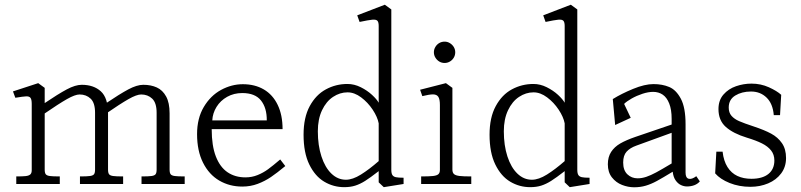

<svg xmlns="http://www.w3.org/2000/svg" viewBox="-20 -780 3395 814"><path d="M114.5 -58V-339.5Q114.5 -358.5 109.2 -365.2Q104 -372 91 -371.5Q78 -371 45 -365.5L35 -392.5L142 -427.5L169.5 -407.5V-61Q169.5 -47 174 -41.2Q178.5 -35.5 191 -33.8Q203.5 -32 233.5 -32V0H49V-32Q76 -32 89.2 -33.5Q102.5 -35 108.5 -40.5Q114.5 -46 114.5 -58ZM383 -61V-302Q383 -344 364.2 -361.8Q345.5 -379.5 317.5 -379.5Q298.5 -379.5 263.8 -359.8Q229 -340 166.5 -297V-341Q226.5 -381.5 263 -401Q299.5 -420.5 326.5 -420.5Q377 -420.5 407.5 -392.8Q438 -365 438 -299.5V-61Q438 -47 442.5 -41.2Q447 -35.5 459.5 -33.8Q472 -32 502 -32V0H319V-32Q349 -32 361.5 -33.8Q374 -35.5 378.5 -41.2Q383 -47 383 -61ZM644 -61V-302Q644 -344 625.2 -361.8Q606.5 -379.5 578.5 -379.5Q559.5 -379.5 524.8 -359.8Q490 -340 427.5 -297V-341Q487.5 -381.5 524 -401Q560.5 -420.5 587.5 -420.5Q620 -420.5 644.8 -409.2Q669.5 -398 684.2 -371.2Q699 -344.5 699 -299.5V-61Q699 -47 703.5 -41.2Q708 -35.5 720.5 -33.8Q733 -32 763 -32V0H580V-32Q610 -32 622.5 -33.8Q635 -35.5 639.5 -41.2Q644 -47 644 -61Z M815.5 -211.5Q815.5 -278.5 844 -326.5Q872.5 -374.5 917.2 -398.8Q962 -423 1009.5 -423Q1060.5 -423 1098.5 -400.8Q1136.5 -378.5 1157.2 -335.5Q1178 -292.5 1178 -232.5H877.5Q877.5 -162 895.2 -116.5Q913 -71 945 -49.5Q977 -28 1020.5 -28Q1048 -28 1072 -37.8Q1096 -47.5 1116.5 -62.5Q1137 -77.5 1168 -104L1189.5 -76Q1154.5 -47 1128.8 -29.5Q1103 -12 1072.5 -0.5Q1042 11 1007 11Q953 11 909.5 -14.5Q866 -40 840.8 -90.2Q815.5 -140.5 815.5 -211.5ZM1007 -385.5Q971.5 -385.5 943 -369.5Q914.5 -353.5 898 -326.8Q881.5 -300 880 -269.5H1111Q1111.5 -322.5 1086.5 -354Q1061.5 -385.5 1007 -385.5Z M1267 -209Q1267 -282 1293.2 -330.2Q1319.5 -378.5 1361.8 -401.2Q1404 -424 1453 -424Q1482 -424 1509.5 -410.2Q1537 -396.5 1557.2 -377.8Q1577.5 -359 1585.5 -344.5V-670Q1585.5 -686.5 1579.8 -692.2Q1574 -698 1558.2 -696.5Q1542.5 -695 1504.5 -687L1494.5 -715L1611.5 -760L1639 -740V-60.5Q1639 -45 1643.5 -38Q1648 -31 1658.2 -28.8Q1668.5 -26.5 1691 -26.5V0L1607 13.5L1585.5 -7V-54.5Q1549.5 -26.5 1528 -13Q1506.5 0.5 1486 7Q1465.5 13.5 1439.5 13.5Q1393.5 13.5 1354.5 -9.8Q1315.5 -33 1291.2 -82.8Q1267 -132.5 1267 -209ZM1585.5 -97V-257Q1580.5 -284 1560 -315Q1539.5 -346 1511 -367.2Q1482.5 -388.5 1453.5 -388.5Q1421 -388.5 1392 -369.2Q1363 -350 1345.2 -312.5Q1327.5 -275 1327.5 -223.5Q1327.5 -163.5 1342.8 -116.8Q1358 -70 1385 -44Q1412 -18 1446.5 -18Q1475 -18 1510.2 -40Q1545.5 -62 1585.5 -97Z M1845 -59.5V-335Q1845 -359 1838.5 -369.2Q1832 -379.5 1816.5 -379.8Q1801 -380 1770.5 -372.5L1761 -399.5L1870.5 -427.5L1898 -407.5V-61Q1898 -48 1904.8 -42Q1911.5 -36 1927.8 -34Q1944 -32 1978 -32V0H1765.5V-32Q1799.5 -32 1815.5 -33.8Q1831.5 -35.5 1838.2 -41.2Q1845 -47 1845 -59.5ZM1819.5 -558.5Q1819.5 -570.5 1825.8 -581Q1832 -591.5 1842.2 -597.5Q1852.5 -603.5 1865 -603.5Q1877 -603.5 1887.2 -597.2Q1897.5 -591 1903.8 -580.8Q1910 -570.5 1910 -558.5Q1910 -546 1904 -535.8Q1898 -525.5 1887.5 -519.2Q1877 -513 1865 -513Q1852.5 -513 1842.2 -519.2Q1832 -525.5 1825.8 -535.8Q1819.5 -546 1819.5 -558.5Z M2055.5 -209Q2055.5 -282 2081.8 -330.2Q2108 -378.5 2150.2 -401.2Q2192.5 -424 2241.5 -424Q2270.5 -424 2298 -410.2Q2325.5 -396.5 2345.8 -377.8Q2366 -359 2374 -344.5V-670Q2374 -686.5 2368.2 -692.2Q2362.5 -698 2346.8 -696.5Q2331 -695 2293 -687L2283 -715L2400 -760L2427.5 -740V-60.5Q2427.5 -45 2432 -38Q2436.5 -31 2446.8 -28.8Q2457 -26.5 2479.5 -26.5V0L2395.5 13.5L2374 -7V-54.5Q2338 -26.5 2316.5 -13Q2295 0.5 2274.5 7Q2254 13.5 2228 13.5Q2182 13.5 2143 -9.8Q2104 -33 2079.8 -82.8Q2055.5 -132.5 2055.5 -209ZM2374 -97V-257Q2369 -284 2348.5 -315Q2328 -346 2299.5 -367.2Q2271 -388.5 2242 -388.5Q2209.5 -388.5 2180.5 -369.2Q2151.5 -350 2133.8 -312.5Q2116 -275 2116 -223.5Q2116 -163.5 2131.2 -116.8Q2146.5 -70 2173.5 -44Q2200.5 -18 2235 -18Q2263.5 -18 2298.8 -40Q2334 -62 2374 -97Z M2557 -83.5Q2557 -114.5 2571 -136Q2585 -157.5 2609.8 -171.8Q2634.5 -186 2673.5 -199.5L2827.5 -252V-276Q2827.5 -315.5 2817.2 -341.2Q2807 -367 2789.5 -378.8Q2772 -390.5 2749 -390.5Q2728.5 -390.5 2704 -382.5Q2679.5 -374.5 2658.2 -362.5Q2637 -350.5 2626 -339.5L2654 -280.5L2588 -250L2578 -360Q2615 -383 2664.2 -403.2Q2713.5 -423.5 2750.5 -423.5Q2788 -423.5 2817.2 -411.2Q2846.5 -399 2866.5 -361.5Q2886.5 -324 2886.5 -253V-48Q2886.5 -26 2899.5 -22.2Q2912.5 -18.5 2932 -33L2947 -11Q2937.5 0 2923.5 5.2Q2909.5 10.5 2892.5 10.5Q2879.5 10.5 2866.8 4.5Q2854 -1.5 2844.2 -15.5Q2834.5 -29.5 2832 -52Q2788.5 -25.5 2764.5 -12.5Q2740.5 0.5 2717.8 7.2Q2695 14 2668.5 14Q2643 14 2617.2 4Q2591.5 -6 2574.2 -28Q2557 -50 2557 -83.5ZM2827.5 -87V-217L2677.5 -162.5Q2651 -153 2636.5 -137Q2622 -121 2622 -91Q2622 -58 2639.8 -41Q2657.5 -24 2683.5 -24Q2701 -24 2719.8 -30.2Q2738.5 -36.5 2761.8 -49Q2785 -61.5 2827.5 -87Z M3012 -45 3017 -137H3043.5Q3048 -97.5 3064.2 -71.8Q3080.5 -46 3106.2 -34Q3132 -22 3165.5 -22Q3212.5 -22 3237.8 -42.5Q3263 -63 3263 -99.5Q3263 -124.5 3249.2 -142Q3235.5 -159.5 3210.5 -172Q3185.5 -184.5 3146 -196.5Q3088.5 -214 3057.2 -241.8Q3026 -269.5 3026 -317.5Q3026 -355 3047.2 -379.2Q3068.5 -403.5 3100.5 -414.5Q3132.5 -425.5 3166 -425.5Q3205.5 -425.5 3239.8 -410Q3274 -394.5 3292 -378L3287 -292H3260.5Q3256.5 -340.5 3230 -366.2Q3203.5 -392 3164 -392Q3125 -392 3097.2 -375Q3069.5 -358 3069.5 -324Q3069.5 -302.5 3081.2 -289Q3093 -275.5 3113.5 -266.5Q3134 -257.5 3175 -244Q3220.5 -229 3249.2 -213.5Q3278 -198 3295.2 -173Q3312.5 -148 3312.5 -110Q3312.5 -72.5 3291.8 -44.8Q3271 -17 3236.5 -2.5Q3202 12 3161.5 12Q3113.5 12 3073.2 -4.2Q3033 -20.5 3012 -45Z"/></svg>

Font: Didactic
Style: Regular
Weight: 400
Designer: Tyler Finck
Foundry: Etcetera Type Co
Version: Version 3.007;FEAKit 1.0